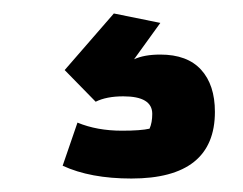

<svg xmlns="http://www.w3.org/2000/svg" viewBox="-20 -36 361 285"><path d="M73 210 95 146Q124 158 161 158Q189 158 202 155Q206 146 206 133Q206 107 163 107Q138 107 122 115L76 68L149 -16L218 -2L179 52Q194 45 218 45Q258 45 278.5 67.5Q299 90 299 130Q299 229 175 229Q114 229 73 210Z"/></svg>

Font: Athiti SemiBold
Style: Regular
Weight: 600
Designer: CadsonDemak Team
Foundry: CadsonDemak
Version: Version 1.033